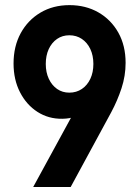

<svg xmlns="http://www.w3.org/2000/svg" viewBox="-20 -748 556 768"><path d="M257.8 -727.5Q322.8 -727.5 373.5 -698.5Q424.3 -669.4 453.4 -617.4Q482.4 -565.4 482.4 -496.6Q482.4 -444.8 466.1 -395Q449.7 -345.2 424.8 -298.8L262.7 0H112.8L279.3 -305.2L317.9 -307.1Q308.1 -293 284.7 -283.2Q261.2 -273.4 229.5 -272.9Q174.3 -272 130.1 -300.3Q85.9 -328.6 60.1 -378.9Q34.2 -429.2 34.2 -494.1Q34.2 -562.5 62.7 -615Q91.3 -667.5 141.8 -697.5Q192.4 -727.5 257.8 -727.5ZM257.3 -606.9Q229.5 -606.9 208.3 -592.3Q187 -577.6 175 -551.8Q163.1 -525.9 163.1 -492.2Q163.1 -458.5 175.3 -432.6Q187.5 -406.7 208.5 -392.1Q229.5 -377.4 257.3 -377.4Q285.6 -377.4 307.4 -392.1Q329.1 -406.7 341.3 -432.6Q353.5 -458.5 353.5 -492.2Q353.5 -525.9 341.3 -551.8Q329.1 -577.6 307.4 -592.3Q285.6 -606.9 257.3 -606.9Z"/></svg>

Font: Reddit Sans Condensed
Style: Bold
Weight: 700
Designer: Stephen Hutchings
Foundry: Reddit
Version: Version 1.014